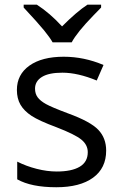

<svg xmlns="http://www.w3.org/2000/svg" viewBox="-20 -786 517 816"><path d="M431.2 -146Q431.2 -71.3 375.5 -30.8Q319.8 9.8 219.2 9.8Q112.8 9.8 53.2 -23.9V-99.1Q91.8 -79.6 136 -68.4Q180.2 -57.1 221.2 -57.1Q284.7 -57.1 318.8 -77.4Q353 -97.7 353 -139.2Q353 -170.4 325.9 -192.6Q298.8 -214.8 220.2 -245.1Q145.5 -272.9 114 -293.7Q82.5 -314.5 67.1 -340.8Q51.8 -367.2 51.8 -403.8Q51.8 -469.2 105 -507.1Q158.2 -544.9 251 -544.9Q337.4 -544.9 419.9 -509.8L391.1 -443.8Q310.5 -477.1 245.1 -477.1Q187.5 -477.1 158.2 -459Q128.9 -440.9 128.9 -409.2Q128.9 -387.7 139.9 -372.6Q150.9 -357.4 175.3 -343.8Q199.7 -330.1 269 -304.2Q364.3 -269.5 397.7 -234.4Q431.2 -199.2 431.2 -146ZM80.6 -766.1H136.7Q192.4 -730 243.7 -673.8Q307.1 -737.3 351.6 -766.1H409.7V-753.9L377.4 -720.7Q307.1 -648.4 284.7 -606H203.6Q192.4 -626 167.5 -656.7Q142.6 -687.5 80.6 -753.9Z"/></svg>

Font: f5_51262 
Style: Regular
Weight: 400
Foundry: Ascender Corporation
Version: Version 1.10